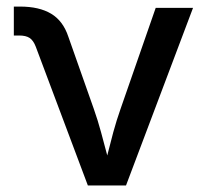

<svg xmlns="http://www.w3.org/2000/svg" viewBox="-20 -570 636 590"><path d="M250 0 89.8 -426.8Q82.5 -445.8 71 -453.4Q59.6 -460.9 39.1 -460.9H22.5V-549.8H41.5Q100.6 -549.8 137.2 -527.8Q173.8 -505.9 189.9 -457.5L268.1 -235.8Q280.8 -199.7 290.5 -163.8Q300.3 -127.9 309.6 -92.3Q318.4 -127.9 328.1 -163.8Q337.9 -199.7 350.6 -235.8L458.5 -545.9H573.2L367.2 0Z"/></svg>

Font: Inter Medium
Style: Regular
Weight: 500
Designer: Rasmus Andersson
Foundry: rsms
Version: Version 4.001;git-9221beed3